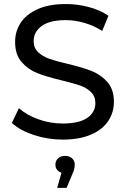

<svg xmlns="http://www.w3.org/2000/svg" viewBox="-20 -671 611 933"><path d="M144 -15.2C189.1 -0.2 235.8 7.4 284.3 7.4C338.9 7.4 384.9 -0.8 422.3 -17C459.7 -33.3 487.6 -55.4 506 -83.3C524.4 -111.2 533.6 -142 533.6 -175.7C533.6 -216.2 523 -248.4 501.9 -272.3C480.7 -296.2 455.4 -314 426 -325.7C396.5 -337.3 357.6 -349 309.1 -360.6C271.7 -369.2 242.1 -377.4 220.3 -385C198.6 -392.7 180.3 -403.4 165.6 -417.2C150.9 -431 143.5 -449 143.5 -471C143.5 -501.1 156.6 -525.6 182.6 -544.6C208.7 -563.7 247.8 -573.2 299.9 -573.2C329.4 -573.2 359.4 -568.7 390.1 -559.8C420.7 -550.9 449.6 -537.9 476.6 -520.7L506.9 -594.3C480.5 -612.7 449 -626.8 412.2 -636.6C375.4 -646.5 337.9 -651.4 299.9 -651.4C245.3 -651.4 199.6 -643.1 162.8 -626.5C126 -610 98.6 -587.9 80.5 -560.3C62.4 -532.7 53.4 -501.7 53.4 -467.4C53.4 -426.3 63.9 -393.6 85.1 -369.4C106.3 -345.2 131.7 -327.2 161.5 -315.6C191.2 -303.9 230.3 -292.3 278.8 -280.6C317.4 -271.4 347.3 -263.1 368.5 -255.8C389.6 -248.4 407.4 -237.8 421.8 -224C436.2 -210.2 443.4 -192.3 443.4 -170.2C443.4 -140.1 430.3 -116.1 403.9 -98C377.5 -79.9 337.6 -70.8 284.3 -70.8C243.8 -70.8 204.4 -77.7 166.1 -91.5C127.7 -105.3 96.3 -123.3 71.8 -145.4L37.7 -73.6C63.5 -49.7 98.9 -30.2 144 -15.2ZM330.3 98.4C321.7 90.5 310.3 86.5 296.2 86.5C282.1 86.5 270.8 90.5 262.2 98.4C253.6 106.4 249.3 116.5 249.3 128.8C249.3 138.6 251.9 146.9 257.1 153.6C262.4 160.4 269.6 165.3 278.8 168.4L257.6 242H303.6L331.2 175.7C339.2 159.2 343.2 143.5 343.2 128.8C343.2 116.5 338.9 106.4 330.3 98.4Z"/></svg>

Font: Montserrat Ace
Style: Regular
Weight: 500
Designer: Julieta Ulanovsky
Foundry: Julieta Ulanovsky
Version: Version 1